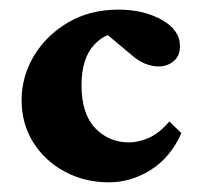

<svg xmlns="http://www.w3.org/2000/svg" viewBox="-20 -373 409 399"><path d="M206.5 5.9Q155.8 5.9 114.5 -16.4Q73.2 -38.6 49.1 -77.1Q24.9 -115.7 24.9 -164.6Q24.9 -213.9 50.5 -256.8Q76.2 -299.8 121.6 -326.4Q167 -353 226.1 -353Q278.3 -353 316.2 -331.8Q354 -310.5 354 -277.3Q354 -256.3 340.6 -245.6Q327.1 -234.9 310.1 -234.9Q280.8 -234.9 253.9 -258.3L190.4 -311.5L234.9 -302.2Q203.6 -309.1 176.5 -280.8Q149.4 -252.4 149.4 -195.8Q149.4 -136.7 177.7 -106.9Q206.1 -77.1 248 -77.1Q267.6 -77.1 289.1 -86.4Q310.5 -95.7 332 -120.6L356.9 -96.2Q334.5 -45.9 293.5 -20Q252.4 5.9 206.5 5.9Z"/></svg>

Font: Lateef ExtraBold
Style: Regular
Weight: 800
Designer: SIL International
Foundry: SIL International
Version: Version 4.200